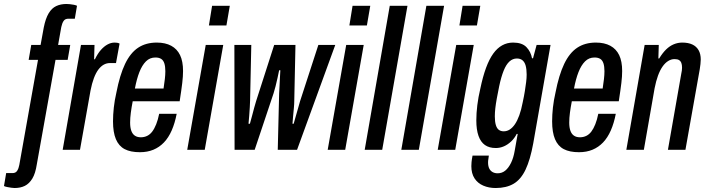

<svg xmlns="http://www.w3.org/2000/svg" viewBox="-88 -753 3556 965"><path d="M-15 192Q-21 192 -31.5 190.5Q-42 189 -52 187Q-62 185 -68 182L-57 117H-25Q-9 117 -1.5 105Q6 93 9 76L103 -452H56L69 -527H116L132 -615Q141 -660 156.5 -686Q172 -712 194.5 -722.5Q217 -733 246 -733Q253 -733 263 -732Q273 -731 283 -729Q293 -727 299 -724L288 -659H256Q239 -659 231.5 -647.5Q224 -636 220 -617L204 -527H265L252 -452H191L97 73Q90 119 74.5 144.5Q59 170 37 181Q15 192 -15 192Z M227 0 319 -527H387L385 -455H389Q403 -484 419 -502Q435 -520 452.5 -529.5Q470 -539 488 -539Q495 -539 501 -538Q507 -537 513 -534L495 -436H464Q448 -436 433.5 -428Q419 -420 406.5 -403.5Q394 -387 384 -360.5Q374 -334 367 -298L314 0Z M615 12Q568 12 538.5 -3.5Q509 -19 494.5 -53.5Q480 -88 480 -143Q480 -176 484 -212.5Q488 -249 497 -288Q514 -376 540.5 -431.5Q567 -487 606 -513Q645 -539 700 -539Q743 -539 772.5 -523Q802 -507 817 -476Q832 -445 832 -396Q832 -370 828 -336Q824 -302 815 -244H579Q573 -213 569.5 -186.5Q566 -160 566 -137Q566 -112 572 -95.5Q578 -79 590 -71Q602 -63 620 -63Q637 -63 651.5 -70Q666 -77 677 -91.5Q688 -106 697 -128.5Q706 -151 712 -181H800Q791 -134 775 -97.5Q759 -61 736 -37Q713 -13 683 -0.5Q653 12 615 12ZM590 -308H734Q738 -334 740.5 -355.5Q743 -377 743 -395Q743 -419 738 -434.5Q733 -450 722 -457Q711 -464 693 -464Q665 -464 645.5 -444.5Q626 -425 612.5 -390.5Q599 -356 590 -308Z M962 -625 978 -724H1067L1050 -625ZM853 0 946 -527H1034L941 0Z M1091 0 1090 -527H1175L1169 -249Q1169 -236 1167.5 -214.5Q1166 -193 1164.5 -170.5Q1163 -148 1161 -131H1168Q1173 -148 1178.5 -169.5Q1184 -191 1189.5 -211Q1195 -231 1199 -244L1290 -527H1397L1391 -246Q1391 -231 1389 -210Q1387 -189 1385 -167.5Q1383 -146 1382 -131H1388Q1393 -148 1399 -170Q1405 -192 1411 -212Q1417 -232 1420 -244L1512 -527H1597L1405 0H1308L1315 -284Q1316 -300 1317 -321Q1318 -342 1319 -363Q1320 -384 1321 -400H1315Q1312 -384 1307 -362Q1302 -340 1297 -319.5Q1292 -299 1287 -284L1192 0Z M1668 -625 1684 -724H1773L1756 -625ZM1559 0 1652 -527H1740L1647 0Z M1745 0 1871 -724H1960L1833 0Z M1929 0 2055 -724H2144L2017 0Z M2221 -625 2237 -724H2326L2309 -625ZM2112 0 2205 -527H2293L2200 0Z M2403 192Q2369 192 2341 180Q2313 168 2297 143.5Q2281 119 2281 82Q2281 74 2282 62Q2283 50 2287 29H2369Q2368 39 2366.5 47Q2365 55 2365 63Q2365 82 2371 94Q2377 106 2388 112Q2399 118 2413 118Q2435 118 2451.5 104.5Q2468 91 2480.5 65.5Q2493 40 2499 4Q2503 -17 2506.5 -38Q2510 -59 2514 -80H2509Q2498 -58 2481 -42Q2464 -26 2444.5 -17.5Q2425 -9 2404 -9Q2371 -9 2349.5 -24Q2328 -39 2317 -70Q2306 -101 2306 -148Q2306 -184 2311 -224.5Q2316 -265 2326 -307Q2351 -428 2391 -483.5Q2431 -539 2491 -539Q2536 -539 2558 -516Q2580 -493 2586 -460H2591L2609 -527H2679L2592 -32Q2577 50 2553.5 99.5Q2530 149 2493.5 170.5Q2457 192 2403 192ZM2444 -93Q2460 -93 2474 -102Q2488 -111 2500 -128.5Q2512 -146 2522 -173.5Q2532 -201 2539 -238Q2546 -270 2550 -295.5Q2554 -321 2556.5 -341Q2559 -361 2559 -378Q2559 -405 2554 -423Q2549 -441 2538 -450Q2527 -459 2510 -459Q2489 -459 2472.5 -444Q2456 -429 2443.5 -398Q2431 -367 2421 -320Q2414 -286 2409 -258.5Q2404 -231 2401.5 -209Q2399 -187 2399 -168Q2399 -142 2404 -125Q2409 -108 2419 -100.5Q2429 -93 2444 -93Z M2822 12Q2775 12 2745.5 -3.5Q2716 -19 2701.5 -53.5Q2687 -88 2687 -143Q2687 -176 2691 -212.5Q2695 -249 2704 -288Q2721 -376 2747.5 -431.5Q2774 -487 2813 -513Q2852 -539 2907 -539Q2950 -539 2979.5 -523Q3009 -507 3024 -476Q3039 -445 3039 -396Q3039 -370 3035 -336Q3031 -302 3022 -244H2786Q2780 -213 2776.5 -186.5Q2773 -160 2773 -137Q2773 -112 2779 -95.5Q2785 -79 2797 -71Q2809 -63 2827 -63Q2844 -63 2858.5 -70Q2873 -77 2884 -91.5Q2895 -106 2904 -128.5Q2913 -151 2919 -181H3007Q2998 -134 2982 -97.5Q2966 -61 2943 -37Q2920 -13 2890 -0.5Q2860 12 2822 12ZM2797 -308H2941Q2945 -334 2947.5 -355.5Q2950 -377 2950 -395Q2950 -419 2945 -434.5Q2940 -450 2929 -457Q2918 -464 2900 -464Q2872 -464 2852.5 -444.5Q2833 -425 2819.5 -390.5Q2806 -356 2797 -308Z M3060 0 3152 -527H3223L3221 -459H3225Q3242 -487 3260 -504.5Q3278 -522 3298.5 -530.5Q3319 -539 3341 -539Q3371 -539 3391.5 -529.5Q3412 -520 3423 -501Q3434 -482 3434 -454Q3434 -443 3432.5 -431Q3431 -419 3429 -405L3357 0H3269L3336 -382Q3338 -391 3339 -398.5Q3340 -406 3340 -413Q3340 -427 3336.5 -436.5Q3333 -446 3325 -451Q3317 -456 3302 -456Q3286 -456 3270.5 -446.5Q3255 -437 3242 -418.5Q3229 -400 3219 -372.5Q3209 -345 3202 -309L3148 0Z"/></svg>

Font: Archivo ExtraCondensed Medium
Style: Italic
Weight: 500
Width: 2
Italic angle: -10°
Designer: Hector Gatti
Foundry: Omnibus-Type
Version: Version 2.001